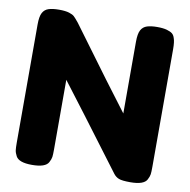

<svg xmlns="http://www.w3.org/2000/svg" viewBox="-81 -812 883 892"><g transform="rotate(10 360.0 -366.0)"><path d="M674 -694Q680 -678 680 -643V-88Q680 -64 678.5 -53Q677 -42 669 -27Q655 0 591 0Q552 0 537 -6Q522 -12 512 -25Q287 -325 216 -417V-88Q216 -64 214.5 -53Q213 -42 205 -27Q191 0 127 0Q65 0 51 -27Q43 -42 41.5 -54Q40 -66 40 -89V-647Q40 -685 49.5 -702.5Q59 -720 78 -726Q97 -732 127 -732Q157 -732 174.5 -726.5Q192 -721 199 -714Q203 -711 222 -688Q433 -401 504 -309V-647Q504 -685 513.5 -702.5Q523 -720 542 -726Q561 -732 589.5 -732Q618 -732 635.5 -727Q653 -722 661.5 -715Q670 -708 674 -694Z"/></g></svg>

Font: Fredoka One
Style: Regular
Weight: 400
Version: Version 1.001;April 7, 2020;FontCreator 12.0.0.2522 64-bit